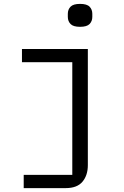

<svg xmlns="http://www.w3.org/2000/svg" viewBox="-20 -768 640 988"><path d="M102 132H352V-448H93V-516H432V82Q432 134 404.5 167Q377 200 318 200H102ZM392 -630Q357 -630 343 -644.5Q329 -659 329 -681V-697Q329 -719 343 -733.5Q357 -748 392 -748Q427 -748 441 -733.5Q455 -719 455 -697V-681Q455 -659 441 -644.5Q427 -630 392 -630Z"/></svg>

Font: PlemolJP35 Console
Style: Regular
Weight: 400
Version: v2.0.3; ttfautohint (v1.8.4.7-5d5b-dirty) -l 6 -r 45 -G 200 